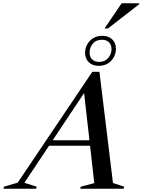

<svg xmlns="http://www.w3.org/2000/svg" viewBox="-100 -1151 869 1171"><path d="M182 -262 193.5 -295.5H525.5L515 -262ZM589 -35 657.5 -12.5 653.5 0H389L393 -12.5L475 -34L410.5 -605L427.5 -605.5L48.5 -36L124 -12.5L120 0H-79.5L-75.5 -12.5L8 -37L463 -713H506.5ZM524.5 -932.5Q561 -932.5 584 -911.2Q607 -890 607 -854Q607 -811 578 -780.2Q549 -749.5 501.5 -749.5Q465 -749.5 442 -771Q419 -792.5 419 -828.5Q419 -871 448 -901.8Q477 -932.5 524.5 -932.5ZM504.5 -773.5Q540.5 -773.5 560.2 -797.5Q580 -821.5 580 -851Q580 -878.5 564.2 -893.5Q548.5 -908.5 521.5 -908.5Q485.5 -908.5 466 -884.8Q446.5 -861 446.5 -831.5Q446.5 -803.5 462.2 -788.5Q478 -773.5 504.5 -773.5ZM537.5 -977.5 642 -1131H749.5L748.5 -1125L558.5 -977.5Z"/></svg>

Font: Newsreader 60pt Medium
Style: Italic
Weight: 500
Italic angle: -17°
Designer: Hugues Gentile
Foundry: Production Type
Version: Version 1.003